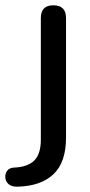

<svg xmlns="http://www.w3.org/2000/svg" viewBox="-78 -514 341 724"><path d="M-13 190Q-35 190 -46 180Q-57 170 -58 155.5Q-59 141 -51 130Q-43 119 -26 118Q26 116 51 91.5Q76 67 76 12V-446Q76 -494 123 -494Q171 -494 171 -446V5Q171 98 123.5 143Q76 188 -13 190Z"/></svg>

Font: Chiron GoRound TC
Style: Regular
Weight: 400
Designer: Ryoko NISHIZUKA 西塚涼子 (kana, bopomofo & ideographs); Paul D. Hunt (Latin, Greek & Cyrillic); Sandoll Communications 산돌커뮤니
Foundry: Adobe
Version: Version 1.000;hotconv 1.1.1;makeotfexe 2.6.0